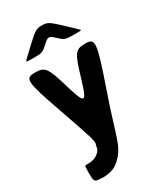

<svg xmlns="http://www.w3.org/2000/svg" viewBox="-235 -838 970 1139"><g transform="rotate(-30 250.5 -268.5)"><path d="M58 151C58 199 60 207 87 211C97 212 108 213 120 213C170 213 206 198 232 173C306 106 299 51 395 -225C490 -500 493 -528 425 -528C356 -528 344 -513 300 -364C256 -215 246 -215 202 -364C158 -513 146 -528 77 -528C8 -528 10 -504 94 -264C178 -23 186 3 179 21C172 39 181 58 140 84C125 94 105 98 79 98H69C59 97 58 102 58 151ZM368 -682C302 -744 291 -750 254 -750C217 -750 206 -744 141 -683C75 -621 68 -615 68 -611C68 -607 73 -607 123 -607C173 -607 181 -610 216 -643C251 -675 257 -675 292 -643C326 -610 334 -607 385 -607C436 -607 441 -607 441 -610C441 -613 434 -619 368 -682Z"/></g></svg>

Font: Asimov Print
Style: A
Weight: 500
Designer: Google
Version: Version 2.000980: 2014